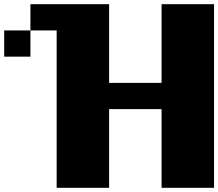

<svg xmlns="http://www.w3.org/2000/svg" viewBox="-20 -1020 1040 915"><path d="M1000 -1000V-125H750V-500H500V-125H250V-875H125V-1000H500V-625H750V-1000ZM0 -875H125V-750H0Z"/></svg>

Font: Press Start 2P
Style: Regular
Weight: 400
Designer: CodeMan38
Foundry: CodeMan38
Version: Version 3.000